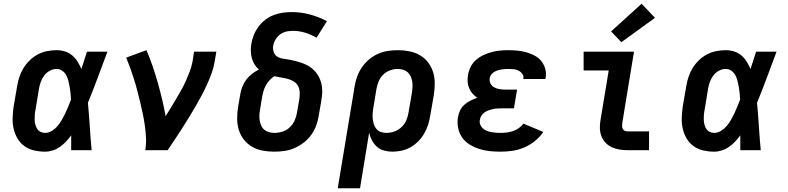

<svg xmlns="http://www.w3.org/2000/svg" viewBox="-20 -808 4240 1033"><path d="M222 8Q193 8 164 1.5Q135 -5 112 -21.5Q89 -38 74.5 -62.5Q60 -87 53.5 -115Q47 -143 48 -173Q49 -203 53 -233L72 -343Q76 -368 84 -393Q92 -418 106 -441Q120 -464 140 -483.5Q160 -503 184 -515.5Q208 -528 233.5 -533Q259 -538 285 -538Q308 -538 330 -531Q352 -524 369 -509.5Q386 -495 397.5 -476Q409 -457 418 -437Q425 -460 433 -483.5Q441 -507 448 -530H558Q532 -461 506.5 -392Q481 -323 453 -255Q459 -191 463 -127.5Q467 -64 473 0H363Q363 -20 363 -40Q363 -60 363 -80Q350 -62 335 -46Q320 -30 302 -17.5Q284 -5 263.5 1.5Q243 8 222 8ZM222 -93Q242 -93 259.5 -104Q277 -115 290 -130.5Q303 -146 313 -163.5Q323 -181 331.5 -199Q340 -217 347.5 -235.5Q355 -254 362 -272Q361 -289 359.5 -306Q358 -323 355 -339.5Q352 -356 348 -372.5Q344 -389 336.5 -403Q329 -417 315.5 -427Q302 -437 285 -437Q265 -437 247 -427Q229 -417 217 -400.5Q205 -384 198.5 -365Q192 -346 189 -327L171 -217Q168 -203 167 -190Q166 -177 166.5 -163.5Q167 -150 170 -138Q173 -126 179.5 -115.5Q186 -105 197.5 -99Q209 -93 222 -93Z M762 0Q767 -33 765.5 -66Q764 -99 759.5 -131Q755 -163 748.5 -194.5Q742 -226 734.5 -257Q727 -288 719 -319Q711 -350 701.5 -380Q692 -410 681.5 -439.5Q671 -469 659 -498L768 -538Q786 -496 801 -452.5Q816 -409 828.5 -364.5Q841 -320 852 -274.5Q863 -229 871 -183Q886 -207 900.5 -230.5Q915 -254 929 -278Q943 -302 956.5 -326Q970 -350 981 -375Q992 -400 1001.5 -425.5Q1011 -451 1016 -477L1024 -530H1144L1135 -477Q1130 -445 1118.5 -413.5Q1107 -382 1093 -351.5Q1079 -321 1063 -291Q1047 -261 1029.5 -231Q1012 -201 994 -172Q976 -143 957.5 -114Q939 -85 920 -56.5Q901 -28 882 0Z M1456 8Q1425 8 1394 2.5Q1363 -3 1337 -18Q1311 -33 1292.5 -56.5Q1274 -80 1265 -109Q1256 -138 1256 -169.5Q1256 -201 1261 -233L1273 -302Q1276 -322 1284 -342Q1292 -362 1305 -379.5Q1318 -397 1335.5 -410.5Q1353 -424 1373 -434Q1359 -446 1349.5 -461.5Q1340 -477 1335 -495Q1330 -513 1329.5 -532.5Q1329 -552 1332 -571Q1336 -596 1345.5 -619.5Q1355 -643 1370.5 -664Q1386 -685 1406.5 -701Q1427 -717 1451.5 -726.5Q1476 -736 1500 -739.5Q1524 -743 1549 -743Q1600 -743 1648 -730Q1696 -717 1739 -694L1683 -605Q1654 -622 1622 -632Q1590 -642 1555 -642Q1544 -642 1532 -640.5Q1520 -639 1508.5 -634.5Q1497 -630 1487 -623Q1477 -616 1469.5 -606Q1462 -596 1457 -585Q1452 -574 1450 -562Q1447 -545 1452.5 -528.5Q1458 -512 1471.5 -503.5Q1485 -495 1502.5 -492.5Q1520 -490 1536.5 -487Q1553 -484 1569 -480Q1585 -476 1601 -470.5Q1617 -465 1631.5 -457.5Q1646 -450 1658.5 -440Q1671 -430 1681 -417Q1691 -404 1698 -389.5Q1705 -375 1709 -358.5Q1713 -342 1713.5 -325Q1714 -308 1712 -290.5Q1710 -273 1707 -256L1695 -187Q1691 -160 1681.5 -133.5Q1672 -107 1655 -83Q1638 -59 1614.5 -41Q1591 -23 1565 -11.5Q1539 0 1511 4Q1483 8 1456 8ZM1456 -93Q1478 -93 1500 -100Q1522 -107 1539 -123Q1556 -139 1565.5 -160.5Q1575 -182 1578 -203L1590 -272Q1593 -291 1592.5 -310Q1592 -329 1584 -344.5Q1576 -360 1561 -369.5Q1546 -379 1528.5 -383.5Q1511 -388 1492.5 -391Q1474 -394 1456 -398Q1442 -389 1430 -376Q1418 -363 1410 -348Q1402 -333 1397.5 -317.5Q1393 -302 1390 -285L1379 -217Q1376 -202 1375.5 -187Q1375 -172 1377.5 -158Q1380 -144 1386 -131Q1392 -118 1402.5 -109.5Q1413 -101 1427.5 -97Q1442 -93 1456 -93Z M1797 205 1888 -343Q1892 -370 1901.5 -396Q1911 -422 1927 -445.5Q1943 -469 1965.5 -488Q1988 -507 2014 -518.5Q2040 -530 2067 -534Q2094 -538 2121 -538Q2152 -538 2182.5 -532Q2213 -526 2239 -511Q2265 -496 2283 -472.5Q2301 -449 2310 -420.5Q2319 -392 2319 -360Q2319 -328 2314 -297L2295 -187Q2291 -162 2283.5 -138Q2276 -114 2263 -91Q2250 -68 2231 -48.5Q2212 -29 2189 -16Q2166 -3 2141 2.5Q2116 8 2091 8Q2068 8 2046 2Q2024 -4 2008 -18.5Q1992 -33 1981.5 -52.5Q1971 -72 1966 -94L1917 205ZM2059 -93Q2080 -93 2101.5 -100.5Q2123 -108 2140 -124Q2157 -140 2166 -161Q2175 -182 2178 -203L2197 -313Q2199 -328 2199.5 -343Q2200 -358 2197.5 -372Q2195 -386 2189 -398.5Q2183 -411 2172.5 -420Q2162 -429 2148 -433Q2134 -437 2119 -437Q2098 -437 2077 -429Q2056 -421 2040.5 -405Q2025 -389 2016.5 -368.5Q2008 -348 2005 -327L1989 -230Q1986 -214 1985 -198.5Q1984 -183 1985.5 -168Q1987 -153 1991.5 -139Q1996 -125 2005.5 -114Q2015 -103 2029 -98Q2043 -93 2059 -93Z M2673 8Q2643 8 2614 5Q2585 2 2557.5 -7Q2530 -16 2506.5 -30.5Q2483 -45 2467 -67.5Q2451 -90 2445 -119Q2439 -148 2444 -177Q2447 -196 2455.5 -214Q2464 -232 2479 -245Q2494 -258 2512 -267Q2530 -276 2548 -282Q2534 -291 2522.5 -304Q2511 -317 2504 -333.5Q2497 -350 2496 -368.5Q2495 -387 2498 -405Q2502 -428 2513 -449.5Q2524 -471 2542 -486.5Q2560 -502 2582 -512Q2604 -522 2626 -528Q2648 -534 2670.5 -536Q2693 -538 2716 -538Q2741 -538 2765.5 -535.5Q2790 -533 2812.5 -526.5Q2835 -520 2856 -509Q2877 -498 2891.5 -480.5Q2906 -463 2913 -439.5Q2920 -416 2916 -391Q2915 -389 2914.5 -387Q2914 -385 2914 -383H2795Q2795 -384 2795.5 -384.5Q2796 -385 2796 -386Q2798 -400 2790 -411Q2782 -422 2770 -428Q2758 -434 2744 -435.5Q2730 -437 2716 -437Q2706 -437 2696 -436.5Q2686 -436 2676 -434Q2666 -432 2656.5 -429Q2647 -426 2638 -420.5Q2629 -415 2622.5 -406.5Q2616 -398 2615 -388Q2612 -372 2619 -358.5Q2626 -345 2639 -338Q2652 -331 2667 -328.5Q2682 -326 2698 -326H2762L2745 -225H2681Q2669 -225 2657 -224.5Q2645 -224 2633.5 -221.5Q2622 -219 2610 -215Q2598 -211 2588 -204Q2578 -197 2570.5 -186Q2563 -175 2562 -164Q2559 -151 2563.5 -138.5Q2568 -126 2577 -118Q2586 -110 2597.5 -105Q2609 -100 2621.5 -97.5Q2634 -95 2647 -94Q2660 -93 2673 -93Q2689 -93 2706 -95Q2723 -97 2739.5 -102.5Q2756 -108 2771 -118.5Q2786 -129 2796 -143L2903 -98Q2884 -70 2857 -48.5Q2830 -27 2799 -14Q2768 -1 2736 3.5Q2704 8 2673 8Z M3357 0Q3335 0 3313 -3.5Q3291 -7 3271.5 -16Q3252 -25 3237.5 -40.5Q3223 -56 3215.5 -76Q3208 -96 3207.5 -118.5Q3207 -141 3211 -163L3255 -429H3120V-530H3391L3328 -146Q3327 -138 3327 -130Q3327 -122 3330.5 -115Q3334 -108 3341.5 -104.5Q3349 -101 3357 -101H3472V0ZM3323 -581 3268 -639 3432 -788 3504 -712Z M3822 8Q3793 8 3764 1.5Q3735 -5 3712 -21.5Q3689 -38 3674.5 -62.5Q3660 -87 3653.5 -115Q3647 -143 3648 -173Q3649 -203 3653 -233L3672 -343Q3676 -368 3684 -393Q3692 -418 3706 -441Q3720 -464 3740 -483.5Q3760 -503 3784 -515.5Q3808 -528 3833.5 -533Q3859 -538 3885 -538Q3908 -538 3930 -531Q3952 -524 3969 -509.5Q3986 -495 3997.5 -476Q4009 -457 4018 -437Q4025 -460 4033 -483.5Q4041 -507 4048 -530H4158Q4132 -461 4106.5 -392Q4081 -323 4053 -255Q4059 -191 4063 -127.5Q4067 -64 4073 0H3963Q3963 -20 3963 -40Q3963 -60 3963 -80Q3950 -62 3935 -46Q3920 -30 3902 -17.5Q3884 -5 3863.5 1.5Q3843 8 3822 8ZM3822 -93Q3842 -93 3859.5 -104Q3877 -115 3890 -130.5Q3903 -146 3913 -163.5Q3923 -181 3931.5 -199Q3940 -217 3947.5 -235.5Q3955 -254 3962 -272Q3961 -289 3959.5 -306Q3958 -323 3955 -339.5Q3952 -356 3948 -372.5Q3944 -389 3936.5 -403Q3929 -417 3915.5 -427Q3902 -437 3885 -437Q3865 -437 3847 -427Q3829 -417 3817 -400.5Q3805 -384 3798.5 -365Q3792 -346 3789 -327L3771 -217Q3768 -203 3767 -190Q3766 -177 3766.5 -163.5Q3767 -150 3770 -138Q3773 -126 3779.5 -115.5Q3786 -105 3797.5 -99Q3809 -93 3822 -93Z"/></svg>

Font: Iosevka Curly Slab Extended
Style: Bold Italic
Weight: 700
Width: 7
Italic angle: -9°
Monospace: yes
Designer: Belleve Invis
Foundry: Belleve Invis
Version: Version 11.0.0; ttfautohint (v1.8.3)